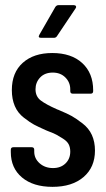

<svg xmlns="http://www.w3.org/2000/svg" viewBox="-20 -720 412 746"><path d="M140 -573Q126 -573 133 -585L195 -693Q200 -700 207 -700H267Q273 -700 275 -696Q277 -692 274 -688L201 -579Q197 -573 189 -573ZM184 6Q109 6 65.5 -30.5Q22 -67 22 -129V-138Q22 -148 32 -148H103Q113 -148 113 -138V-131Q113 -104 134 -85.5Q155 -67 186 -67Q216 -67 234.5 -85Q253 -103 253 -131Q253 -147 247 -159Q241 -171 224.5 -181.5Q208 -192 198.5 -197Q189 -202 163 -212Q158 -214 156 -215Q127 -228 112 -236Q97 -244 73 -262.5Q49 -281 37.5 -308Q26 -335 26 -370Q26 -438 68.5 -476Q111 -514 183 -514Q257 -514 299.5 -475Q342 -436 342 -369V-366Q342 -356 332 -356H263Q253 -356 253 -366V-373Q253 -400 234 -419Q215 -438 185 -438Q154 -438 136 -419Q118 -400 118 -373Q118 -345 138.5 -329.5Q159 -314 202 -295Q205 -294 207.5 -293Q210 -292 212 -291Q243 -278 259 -269Q275 -260 300 -241Q325 -222 337 -195.5Q349 -169 349 -135Q349 -70 304.5 -32Q260 6 184 6Z"/></svg>

Font: Barlow Condensed Medium
Style: Regular
Weight: 500
Width: 3
Designer: Jeremy Tribby
Foundry: Tribby Type
Version: Version 1.422;hotconv 1.0.109;makeotfexe 2.5.65596